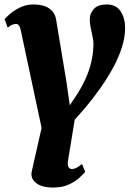

<svg xmlns="http://www.w3.org/2000/svg" viewBox="-32 -587 581 861"><path d="M307 -154Q334 -194.5 351.8 -234Q369.5 -273.5 378.2 -313Q387 -352.5 387 -392.5Q387 -405.5 382.8 -424.5Q378.5 -443.5 374.5 -463.8Q370.5 -484 370.5 -500Q370.5 -527.5 389 -547.2Q407.5 -567 446.5 -567Q489 -567 509 -536.2Q529 -505.5 529 -461.5Q529 -419.5 514.5 -374.2Q500 -329 475 -283Q450 -237 418.2 -192Q386.5 -147 352 -106Q339 -91 326.8 -77Q314.5 -63 303 -50L273 133.5Q270 152 275 161.5Q280 171 290.5 171Q300 171 310 166Q320 161 336 148.5L350 184Q344 191 326.2 208Q308.5 225 278.8 239.5Q249 254 206.5 254Q155 254 129.2 233.2Q103.5 212.5 110.5 181L154.5 -13.5L61 -452Q57.5 -467.5 52.2 -473.5Q47 -479.5 40 -479.5Q34 -479.5 25.5 -477Q17 -474.5 2.5 -463L-11.5 -501Q-7 -507 11 -523Q29 -539 56.8 -553Q84.5 -567 118.5 -567Q163 -567 188.8 -549Q214.5 -531 219.5 -500L266 -219.5L281 -115Z"/></svg>

Font: Merriweather 20pt Black
Style: Italic
Weight: 900
Italic angle: -7.8°
Version: Version 2.101